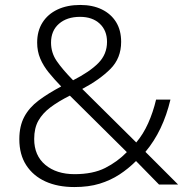

<svg xmlns="http://www.w3.org/2000/svg" viewBox="-20 -745 757 775"><path d="M304 -725Q354 -725 391 -707Q428 -689 448.5 -656Q469 -623 469 -576Q469 -510 425.5 -466.5Q382 -423 312 -386L530 -170Q558 -203 578 -247.5Q598 -292 610 -343H668Q653 -280 628 -227.5Q603 -175 567 -132L699 0H622L529 -95Q498 -64 462 -40.5Q426 -17 382 -3.5Q338 10 280 10Q213 10 163.5 -12.5Q114 -35 86 -78Q58 -121 58 -183Q58 -236 78 -273.5Q98 -311 136 -339.5Q174 -368 227 -396Q199 -425 177 -452Q155 -479 142.5 -508.5Q130 -538 130 -573Q130 -620 151.5 -654Q173 -688 212 -706.5Q251 -725 304 -725ZM262 -359Q216 -336 184 -312Q152 -288 135 -258Q118 -228 118 -184Q118 -117 163 -79.5Q208 -42 281 -42Q355 -42 404.5 -67Q454 -92 492 -131ZM303 -677Q250 -677 218 -649Q186 -621 186 -573Q186 -532 209 -498.5Q232 -465 275 -421Q342 -455 377 -490.5Q412 -526 412 -576Q412 -622 382.5 -649.5Q353 -677 303 -677Z"/></svg>

Font: Noto Sans Georgian Light
Style: Regular
Weight: 300
Version: Version 2.002